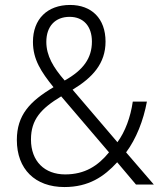

<svg xmlns="http://www.w3.org/2000/svg" viewBox="-20 -745 652 775"><path d="M263 -725C171 -725 113 -668 113 -576C113 -505 146 -455 196 -393C100 -336 48 -280 48 -180C48 -62 122 10 240 10C338 10 400 -32 453 -90L529 0H601L489 -130C530 -185 559 -259 573 -335H516C507 -272 485 -213 454 -171L273 -383C354 -432 406 -489 406 -577C406 -671 349 -725 263 -725ZM261 -677C317 -677 351 -639 351 -577C351 -510 316 -462 241 -420C195 -473 167 -520 167 -576C167 -639 203 -677 261 -677ZM227 -356 420 -130C376 -76 323 -41 243 -41C160 -41 105 -94 105 -182C105 -263 146 -307 227 -356Z"/></svg>

Font: Noto Sans Malayalam SemiCondensed Light
Style: Regular
Weight: 300
Width: 4
Designer: Jelle Bosma - Monotype Design Team
Foundry: Monotype Imaging Inc.
Version: Version 2.104